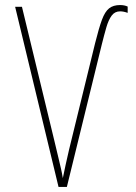

<svg xmlns="http://www.w3.org/2000/svg" viewBox="-20 -741 540 761"><path d="M212 0 40 -714H67L195 -185Q206 -140 211.5 -116Q217 -92 221 -75.5Q225 -59 229 -35Q235 -64 240.5 -89.5Q246 -115 254 -149L357 -570Q372 -630 384 -662.5Q396 -695 412.5 -708Q429 -721 456 -721Q473 -721 486 -715V-690Q470 -696 456 -696Q435 -696 422.5 -679Q410 -662 401.5 -632.5Q393 -603 384 -567L245 0Z"/></svg>

Font: Noto Sans Mono ExtraCondensed Thin
Style: Regular
Weight: 100
Width: 2
Designer: Monotype Design Team
Foundry: Monotype Imaging Inc.
Version: Version 2.014; ttfautohint (v1.8.4.7-5d5b)